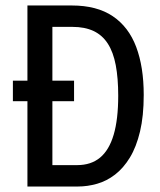

<svg xmlns="http://www.w3.org/2000/svg" viewBox="-20 -680 582 700"><path d="M27 -386H250V-311H27ZM128 0V-78H261Q312 -78 345 -105.5Q378 -133 394.5 -189Q411 -245 411 -331Q411 -395 402 -442.5Q393 -490 373 -521Q353 -552 321 -567Q289 -582 244 -582H128V-660H242Q333 -660 391 -621Q449 -582 476.5 -509Q504 -436 504 -334Q504 -257 490.5 -200.5Q477 -144 453.5 -105.5Q430 -67 399.5 -43.5Q369 -20 334 -10Q299 0 264 0ZM80 0V-660H171V0Z"/></svg>

Font: Bricolage Grotesque 72pt SemiCondensed
Style: Regular
Weight: 400
Width: 4
Designer: Mathieu Triay
Foundry: Atelier Triay
Version: Version 1.001;gftools[0.9.33.dev8+g029e19f]